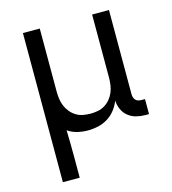

<svg xmlns="http://www.w3.org/2000/svg" viewBox="-109 -610 819 914"><g transform="rotate(-15 300.0 -152.5)"><path d="M88 215V-520H171V-210Q171 -192 173.5 -173.5Q176 -155 183 -138Q190 -121 202 -106.5Q214 -92 229.5 -82.5Q245 -73 263.5 -69.5Q282 -66 300 -66Q318 -66 336.5 -69.5Q355 -73 370.5 -82.5Q386 -92 398 -106.5Q410 -121 417 -138Q424 -155 426.5 -173.5Q429 -192 429 -210V-520H512V-104Q512 -97 514.5 -89Q517 -81 522.5 -75.5Q528 -70 535.5 -68Q543 -66 551 -66H568V8H551Q528 8 506 2.5Q484 -3 466.5 -17Q449 -31 439.5 -52Q430 -73 429 -96Q420 -72 404 -51.5Q388 -31 366.5 -17.5Q345 -4 319.5 2Q294 8 268 8Q242 8 216.5 2Q191 -4 169 -19Q170 13 170.5 44.5Q171 76 171 107V215Z"/></g></svg>

Font: Nova Nerd Font
Style: Regular
Weight: 400
Designer: Belleve Invis
Foundry: Belleve Invis
Version: Version 24.1.4; ttfautohint (v1.8.4);Nerd Fonts 3.1.1